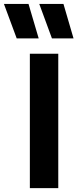

<svg xmlns="http://www.w3.org/2000/svg" viewBox="-70 -980 408 1000"><path d="M85.5 0V-700H233.5V0ZM313 -780H200.5L134.5 -959.5H260.5ZM131.5 -780H17L-49.5 -959.5H78.5Z"/></svg>

Font: Geologica SemiBold
Style: Regular
Weight: 600
Designer: Sindre Bremnes, Frode Helland
Foundry: Monokrom Skriftforlag AS
Version: Version 1.010;gftools[0.9.28]